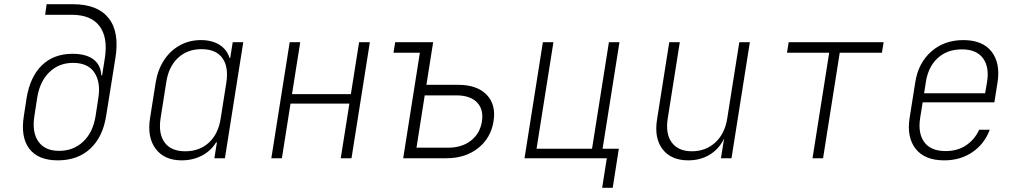

<svg xmlns="http://www.w3.org/2000/svg" viewBox="-20 -750 4840 910"><path d="M254 10Q161 10 119 -45Q77 -100 93 -200L106 -285Q123 -387 179 -441Q235 -495 324 -495Q388 -495 423 -468.5Q458 -442 460 -393H464L477 -475Q492 -573 451.5 -626.5Q411 -680 319 -680H194L201 -730H326Q442 -730 494.5 -664.5Q547 -599 527 -475L483 -200Q467 -100 407.5 -45Q348 10 254 10ZM260 -35Q328 -35 374.5 -79Q421 -123 433 -200L446 -285Q458 -360 427.5 -406Q397 -452 326 -452Q259 -452 213.5 -407.5Q168 -363 156 -285L143 -200Q131 -123 162 -79Q193 -35 260 -35Z M841 10Q759 10 718 -44.5Q677 -99 691 -189L718 -360Q728 -420 757.5 -465Q787 -510 832 -535Q877 -560 932 -560Q985 -560 1020.5 -537.5Q1056 -515 1068 -475H1071L1083 -550H1133L1046 0H996L1008 -75H1004Q980 -35 937 -12.5Q894 10 841 10ZM858 -33Q926 -33 970.5 -74.5Q1015 -116 1026 -189L1053 -360Q1064 -434 1033.5 -475.5Q1003 -517 935 -517Q868 -517 823.5 -475.5Q779 -434 768 -360L741 -189Q730 -116 760.5 -74.5Q791 -33 858 -33Z M1266 0 1353 -550H1403L1364 -304H1643L1682 -550H1733L1646 0H1595L1636 -259H1357L1316 0Z M1891 0 1970 -500H1845L1853 -550H2033L2001 -348H2151Q2241 -348 2286.5 -301Q2332 -254 2319 -174Q2306 -95 2245.5 -47.5Q2185 0 2096 0ZM1954 -50H2104Q2169 -50 2212 -83.5Q2255 -117 2264 -174Q2273 -232 2240.5 -265Q2208 -298 2143 -298H1993Z M2834 140 2856 0H2466L2553 -550H2603L2523 -45H2786L2866 -550H2916L2836 -45H2913L2884 140Z M3242 10Q3161 10 3120.5 -42.5Q3080 -95 3094 -183L3152 -550H3202L3145 -190Q3133 -116 3164 -74.5Q3195 -33 3259 -33Q3325 -33 3370.5 -75Q3416 -117 3427 -190L3484 -550H3534L3447 0H3397L3412 -94Q3390 -46 3345.5 -18Q3301 10 3242 10Z M3831 0 3910 -500H3710L3718 -550H4168L4160 -500H3960L3881 0Z M4455 10Q4363 10 4320 -44.5Q4277 -99 4291 -190L4318 -360Q4332 -451 4393.5 -505.5Q4455 -560 4546 -560Q4637 -560 4679.5 -505.5Q4722 -451 4708 -360L4693 -265H4353L4341 -190Q4330 -118 4361 -76Q4392 -34 4462 -34Q4518 -34 4558.5 -61Q4599 -88 4621 -135H4671Q4646 -68 4589 -29Q4532 10 4455 10ZM4360 -308H4649L4658 -360Q4670 -432 4639 -474Q4608 -516 4539 -516Q4469 -516 4424 -474.5Q4379 -433 4368 -360Z"/></svg>

Font: NKDuy Mono Thin
Style: Italic
Weight: 100
Italic angle: -9°
Monospace: yes
Designer: NKDuy
Foundry: NKDuy
Version: Version 2.251; ttfautohint (v1.8.4.7-5d5b)